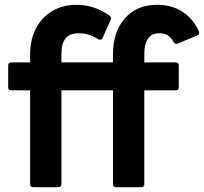

<svg xmlns="http://www.w3.org/2000/svg" viewBox="-20 -777 847 797"><path d="M118 0Q105 0 105 -13V-402H27Q14 -402 14 -415V-505Q14 -518 27 -518H105V-551Q105 -613 129.5 -659.5Q154 -706 197.5 -731.5Q241 -757 297 -757Q372 -757 435 -712Q444 -705 439 -694L406 -620Q404 -614 399 -612.5Q394 -611 388 -614Q365 -628 346.5 -633.5Q328 -639 307 -639Q270 -639 252.5 -618Q235 -597 235 -553V-518H449V-551Q449 -645 498.5 -701Q548 -757 631 -757Q753 -757 806 -647Q807 -645 807 -641Q807 -633 799 -630L718 -596Q716 -595 712 -595Q705 -595 701 -602Q690 -622 676 -630.5Q662 -639 641 -639Q610 -639 594.5 -617Q579 -595 579 -553V-518H709Q722 -518 722 -505V-415Q722 -402 709 -402H579V-13Q579 0 566 0H462Q449 0 449 -13V-402H235V-13Q235 0 222 0Z"/></svg>

Font: LINE Seed Sans TH App
Style: Bold
Weight: 700
Designer: Dalton Maag Ltd | Thai characters by Cadson Demak Co.,Ltd.
Foundry: Dalton Maag Ltd
Version: Version 1.003